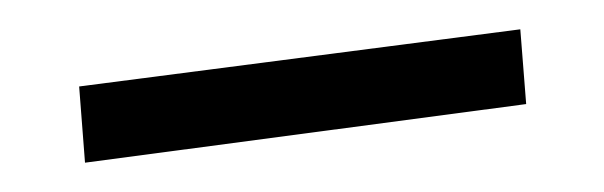

<svg xmlns="http://www.w3.org/2000/svg" viewBox="-20 -284 412 131"><path d="M38 -173 34 -225 335 -264 339 -213Z"/></svg>

Font: EauTest Semilight
Style: Italic
Weight: 300
Italic angle: -12°
Designer: Christian Thalmann (Catharsis Fonts)
Version: Version 0.001;PS 000.001;hotconv 1.0.88;makeotf.lib2.5.64775